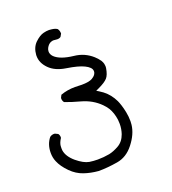

<svg xmlns="http://www.w3.org/2000/svg" viewBox="-121 -454 741 827"><g transform="rotate(-20 250.0 -40.0)"><path d="M249 -92.3 218.3 -93.3Q182.6 -93.3 151.9 -82L146 -70.3Q145.5 -68.4 145.5 -66.9Q145.5 -56.2 151.9 -48.3Q184.1 -36.1 220.7 -26.4Q271 -12.7 305.7 22Q317.4 33.7 325.2 45.9Q339.8 69.8 344.2 103Q345.2 112.8 345.2 122.1Q345.2 145 337.9 166.5Q327.1 197.3 302.2 211.4Q278.8 224.6 257.8 229Q231 233.9 204.1 233.9Q185.1 233.9 166 231Q141.1 226.6 109.9 200.7Q78.1 173.8 73.7 144.5Q73.2 139.2 73.2 134.5Q73.2 129.9 73.7 123.5Q74.2 117.2 77.6 108.6Q81.1 100.1 86.4 92.3Q86.9 90.3 86.9 88.9Q86.9 79.1 81.5 72.3L68.4 65.9Q66.4 65.4 64.2 65.4Q62 65.4 58.6 65.9Q51.8 66.9 44.9 71.8Q22.9 98.6 22.9 138.2Q22.9 159.7 30.8 178.2Q42 205.6 69.3 232.9Q94.2 257.8 125 268.3Q155.8 278.8 190.9 281.7Q231 281.7 277.8 273.9Q322.3 266.6 354 226.1Q386.7 184.6 391.6 143.1Q392.6 134.3 392.6 127Q392.6 104.5 388.4 84.2Q384.3 64 379.6 49.8Q375 35.6 371.1 27.3Q367.2 19 362.3 11.2Q343.3 -20 310.5 -39.6L298.8 -46.9L311.5 -52.7Q343.3 -67.4 355.5 -81.1Q367.2 -94.2 372.1 -124.5Q372.6 -128.4 372.6 -132.6Q372.6 -136.7 371.1 -143.6Q369.6 -150.4 364.3 -159.7Q356.4 -171.4 342.8 -184.1Q307.6 -215.8 259.8 -220.7Q198.7 -227.5 174.3 -251.5Q163.6 -262.7 163.6 -275.4Q163.6 -283.7 167.5 -291.3Q171.4 -298.8 177 -304.4Q182.6 -310.1 190.9 -312.5Q195.8 -314 200.2 -314Q204.6 -314 209 -313.2Q213.4 -312.5 217.3 -312.5Q227.5 -312.5 233.4 -317.4L240.7 -330.1Q240.7 -330.6 240.7 -331.5Q240.7 -343.8 233.9 -353Q225.1 -359.4 208.5 -361.3Q202.6 -362.3 196.8 -362.3Q184.6 -362.3 171.4 -358.9Q152.8 -354.5 131.3 -334Q110.8 -314 108.4 -279.8Q108.4 -277.3 108.4 -274.9Q108.4 -243.2 135 -216.3Q161.6 -189.5 210.4 -182.1Q264.2 -173.8 289.6 -161.1Q302.7 -154.8 310.5 -147Q318.4 -139.2 318.4 -129.4Q318.4 -112.8 297.9 -101.1Q282.7 -92.3 249 -92.3Z"/></g></svg>

Font: Bakudai
Style: ExtraLight
Weight: 200
Version: Version 1.48